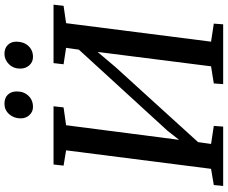

<svg xmlns="http://www.w3.org/2000/svg" viewBox="-98 -900 998 841"><g transform="rotate(-90 400.5 -479.0)"><path d="M356 -743 351 -699 273 -688 209 -193 248 -243 604 -632 612 -688 540 -699 545 -743H801L796 -699L720 -688L639 -53L718 -41L715 0H453L456 -41L531 -53L594 -550L528 -472L199 -110L191 -53L270 -41L267 0H7L11 -41L82 -53L163 -688L96 -699L101 -743ZM303 -887Q303 -917 321.5 -937.5Q340 -958 367 -958Q393 -958 407 -943Q421 -928 421 -904Q421 -873 402 -853Q383 -833 353 -833Q332 -833 317.5 -848.5Q303 -864 303 -887ZM521 -889Q521 -919 540.5 -938.5Q560 -958 586 -958Q610 -958 624.5 -943.5Q639 -929 639 -906Q639 -874 620.5 -853.5Q602 -833 572 -833Q550 -833 535.5 -849Q521 -865 521 -889Z"/></g></svg>

Font: Koeln Type Serif
Style: Italic
Weight: 400
Italic angle: -8°
Designer: Eben Sorkin
Foundry: Eben Sorkin
Version: Version 2.002